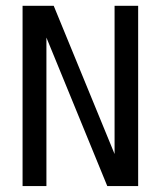

<svg xmlns="http://www.w3.org/2000/svg" viewBox="-20 -624 540 644"><path d="M55.7 -604.5H160.2L364.3 -107.4V-604.5H443.4V0H339.8L135.7 -498V0H55.7Z"/></svg>

Font: BabelStone Pseudographica Colour
Style: Regular
Weight: 400
Designer: Andrew West
Foundry: BabelStone
Version: Version 16.0.0